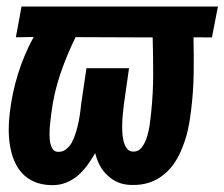

<svg xmlns="http://www.w3.org/2000/svg" viewBox="-20 -548 677 579"><path d="M619.1 -435.1 637.2 -528.3H44.9L27.8 -435.5L81.5 -436.5Q52.2 -382.8 34.2 -324.7Q16.1 -266.6 9.3 -206.1Q6.3 -182.1 6.3 -157Q6.3 -131.8 10.3 -107.9Q14.2 -84 23.2 -62.7Q32.2 -41.5 46.9 -25.4Q62 -9.3 83.7 0.2Q105.5 9.8 135.7 10.3Q159.7 10.7 179 2.9Q198.2 -4.9 214.4 -18.1Q230 -31.7 243.2 -49.6Q256.3 -67.4 267.1 -86.4Q272 -66.4 281.2 -48.8Q290.5 -31.2 304.7 -18.6Q317.9 -5.9 335.7 1.7Q353.5 9.3 375.5 9.8Q406.7 10.7 431.4 2.2Q456.1 -6.3 475.1 -22.5Q494.1 -38.1 508.1 -59.6Q522 -81.1 531.2 -106.4Q541 -130.9 546.9 -157.7Q552.7 -184.6 555.7 -210.9Q563 -267.6 564 -323.2Q564.9 -378.9 563.5 -435.5ZM436 -210.4Q435.1 -203.1 433.8 -191.4Q432.6 -179.7 430.7 -166.5Q428.2 -152.8 424.6 -139.4Q420.9 -126 415 -115.2Q409.2 -104 401.4 -97.4Q393.6 -90.8 382.3 -90.8Q369.6 -90.8 362.8 -99.9Q356 -108.9 352.5 -123Q349.1 -137.2 348.6 -154.5Q348.1 -171.9 349.1 -188Q350.1 -204.1 351.8 -217.3Q353.5 -230.5 354 -236.3L369.1 -342.3H240.7L225.1 -236.3Q224.1 -228 222.4 -213.6Q220.7 -199.2 217.3 -182.1Q213.9 -165 208.7 -148.2Q203.6 -131.3 196.3 -117.7Q188.5 -104.5 177.7 -96.7Q167 -88.9 152.3 -90.3Q143.6 -91.3 138.7 -98.9Q133.8 -106.4 131.3 -117.7Q129.4 -128.9 129.4 -142.1Q129.4 -155.3 130.4 -168Q131.3 -180.2 132.8 -190.4Q134.3 -200.7 134.8 -206.1Q142.1 -266.1 161.6 -324Q181.2 -381.8 208 -436L440.4 -435.1Q441.9 -378.9 441.9 -323Q441.9 -267.1 436 -210.4Z"/></svg>

Font: Roboto Mono SemiBold
Style: Italic
Weight: 600
Italic angle: -10°
Monospace: yes
Designer: Google
Version: Version 3.000